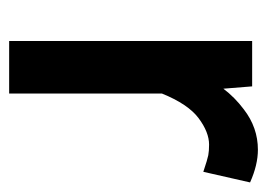

<svg xmlns="http://www.w3.org/2000/svg" viewBox="-100 -453 567 407"><g transform="rotate(90 183.5 -249.5)"><path d="M168 -439.5Q186.5 -463.9 211.9 -482.9Q250.5 -512.7 297.4 -512.7Q329.6 -512.7 366.7 -496.1L344.2 -397Q317.9 -405.8 309.1 -407.5Q300.3 -409.2 286.6 -409.2Q260.3 -409.2 230.5 -387Q200.7 -364.7 178.2 -309.1V14.6H66.9V-500.5H163.1Z"/></g></svg>

Font: Pyidaungsu
Style: Bold
Weight: 700
Designer: Sun Tun
Foundry: MCF
Version: Version 2.005 July 4, 2018; ttfautohint (v1.8.1)